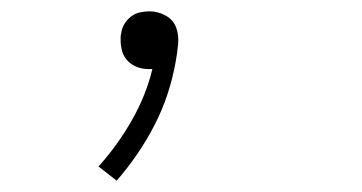

<svg xmlns="http://www.w3.org/2000/svg" viewBox="-20 -114 640 339"><path d="M186 205 154 180Q188 142 213 98Q238 54 249 8Q247 8 245.5 8Q244 8 243 8Q232 8 222.5 4.5Q213 1 206 -6Q199 -13 196 -22.5Q193 -32 193 -43Q193 -46 193 -49Q193 -52 194 -55Q195 -64 199.5 -71.5Q204 -79 211 -84.5Q218 -90 226.5 -92Q235 -94 244 -94Q259 -94 272.5 -86.5Q286 -79 291 -65.5Q296 -52 294.5 -36Q293 -20 290 -4Q285 24 276 51.5Q267 79 253.5 105.5Q240 132 223 157Q206 182 186 205Z"/></svg>

Font: Iosevka Curly Slab XLtEx
Style: Italic
Weight: 200
Width: 7
Italic angle: -9°
Monospace: yes
Designer: Belleve Invis
Foundry: Belleve Invis
Version: Version 11.1.0; ttfautohint (v1.8.3)